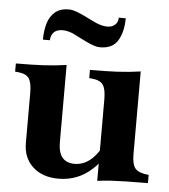

<svg xmlns="http://www.w3.org/2000/svg" viewBox="-51 -734 700 795"><g transform="rotate(5 299.0 -337.0)"><path d="M221 14Q154 14 114 -23Q74 -60 74 -122V-329Q74 -373 61.5 -390.5Q49 -408 15 -411L4 -412V-446Q69 -446 117.5 -448.5Q166 -451 214 -458V-136Q214 -95 231 -74Q248 -53 282 -53Q321 -53 352.5 -81.5Q384 -110 407 -165H433Q424 -128 405.5 -96Q387 -64 361 -41Q302 14 221 14ZM382 9V-329Q382 -373 369.5 -390.5Q357 -408 323 -411L312 -412V-446Q377 -446 425.5 -448.5Q474 -451 522 -458V-114Q522 -71 536.5 -54.5Q551 -38 592 -34V0Q535 0 498.5 1Q462 2 436 3.5Q410 5 382 9ZM345 -543Q333 -543 318.5 -548Q304 -553 289 -560L237 -586Q224 -593 210.5 -596.5Q197 -600 185 -600Q160 -600 148 -586.5Q136 -573 136 -554H107Q107 -591 116 -621.5Q125 -652 146.5 -670Q168 -688 203 -688Q217 -688 232.5 -682.5Q248 -677 265 -669L312 -646Q326 -639 340.5 -635Q355 -631 368 -631Q387 -631 399.5 -642Q412 -653 412 -672H441Q441 -617 419.5 -580Q398 -543 345 -543Z"/></g></svg>

Font: Baskervville SC
Style: Regular
Weight: 400
Designer: Alexis Faudot, Rémi Forte, Morgane Pierson, Rafael Ribas, Tanguy Vanlaeys, Rosalie Wagner, Thomas Huot-Marchand
Foundry: ANRT
Version: Version 1.100